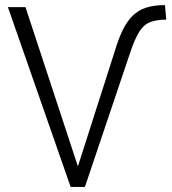

<svg xmlns="http://www.w3.org/2000/svg" viewBox="-20 -733 674 753"><path d="M257 0 11 -705H80L285 -82H286L431 -535Q445 -582 461.5 -615.5Q478 -649 500 -671Q522 -693 553 -703Q584 -713 627 -713L632 -656Q594 -656 568.5 -646Q543 -636 525.5 -607.5Q508 -579 490 -525L313 0Z"/></svg>

Font: Nunito Sans 7pt Condensed Light
Style: Regular
Weight: 300
Width: 3
Designer: Vernon Adams
Foundry: Vernon Adams
Version: Version 3.101;gftools[0.9.27]